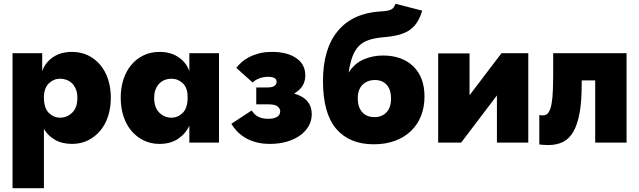

<svg xmlns="http://www.w3.org/2000/svg" viewBox="-20 -750 3362 1010"><path d="M46 240V-470H202V-375Q216 -419 257 -448Q298 -477 359 -477Q405 -477 442.5 -459Q480 -441 507 -409Q534 -377 548.5 -333Q563 -289 563 -236Q563 -183 548.5 -138.5Q534 -94 507 -62Q480 -30 442.5 -11.5Q405 7 359 7Q306 7 268.5 -15Q231 -37 211 -72V240ZM297 -336Q263 -336 238 -312.5Q213 -289 211 -244V-234Q212 -180 237.5 -155.5Q263 -131 296 -131Q333 -131 360 -157.5Q387 -184 387 -235Q387 -262 379 -281Q371 -300 358.5 -312Q346 -324 329.5 -330Q313 -336 297 -336Z M819 7Q773 7 735.5 -11.5Q698 -30 671 -62Q644 -94 629.5 -138.5Q615 -183 615 -236Q615 -289 629.5 -333Q644 -377 671 -409Q698 -441 735.5 -459Q773 -477 819 -477Q879 -477 920.5 -448Q962 -419 976 -375V-470H1132V0H976V-89Q957 -47 917 -20Q877 7 819 7ZM882 -131Q915 -131 940.5 -155.5Q966 -180 967 -234V-240Q967 -288 941.5 -312Q916 -336 881 -336Q864 -336 848 -330Q832 -324 819.5 -312Q807 -300 799 -281Q791 -262 791 -235Q791 -184 818 -157.5Q845 -131 882 -131Z M1400 7Q1358 7 1324.5 -2.5Q1291 -12 1266.5 -27.5Q1242 -43 1224.5 -62Q1207 -81 1197 -99L1304 -169Q1330 -125 1391 -125Q1420 -125 1437 -135Q1454 -145 1454 -165Q1454 -177 1441.5 -189Q1429 -201 1394 -201H1328V-290H1387Q1412 -290 1423.5 -298Q1435 -306 1435 -320Q1435 -346 1389 -346Q1366 -346 1343.5 -337.5Q1321 -329 1309 -316L1223 -393Q1233 -406 1249 -421Q1265 -436 1288.5 -448.5Q1312 -461 1342 -469Q1372 -477 1411 -477Q1490 -477 1538 -444.5Q1586 -412 1586 -353Q1586 -291 1527 -258Q1575 -244 1597.5 -216.5Q1620 -189 1620 -150Q1620 -116 1604 -87.5Q1588 -59 1559 -38Q1530 -17 1489.5 -5Q1449 7 1400 7Z M1946 9Q1818 9 1748.5 -72.5Q1679 -154 1679 -324Q1679 -493 1757 -587Q1835 -681 1982 -690Q2004 -691 2017 -693.5Q2030 -696 2038.5 -700.5Q2047 -705 2051.5 -712Q2056 -719 2061 -730L2201 -694Q2190 -658 2174.5 -633.5Q2159 -609 2135.5 -592.5Q2112 -576 2078.5 -567Q2045 -558 1997 -554Q1949 -550 1917 -538.5Q1885 -527 1865 -505Q1845 -483 1833 -449.5Q1821 -416 1814 -368Q1845 -417 1893 -437.5Q1941 -458 1994 -458Q2095 -458 2154 -401Q2213 -344 2213 -242Q2213 -187 2195 -141Q2177 -95 2142.5 -61.5Q2108 -28 2058.5 -9.5Q2009 9 1946 9ZM1950 -134Q1989 -134 2013 -159Q2037 -184 2037 -232Q2037 -278 2014.5 -303.5Q1992 -329 1952 -329Q1913 -329 1887.5 -304.5Q1862 -280 1862 -232Q1862 -187 1885 -160.5Q1908 -134 1950 -134Z M2285 -469H2450V-249L2618 -470H2759V0H2594V-248L2406 0H2285Z M2865 13Q2851 13 2838.5 12Q2826 11 2817 10V-145Q2822 -144 2826.5 -143.5Q2831 -143 2836 -143Q2855 -143 2865.5 -158.5Q2876 -174 2881.5 -204Q2887 -234 2888.5 -278Q2890 -322 2890 -379V-470H3276V0H3111V-327H3040V-306Q3040 -217 3029 -156.5Q3018 -96 2996.5 -58Q2975 -20 2942 -3.5Q2909 13 2865 13Z"/></svg>

Font: Tilda Sans Black
Style: Regular
Weight: 900
Designer: ParaType Ltd
Foundry: ParaType Ltd
Version: Version 1.009